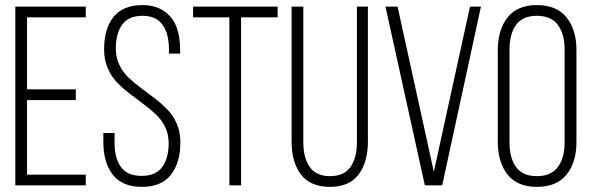

<svg xmlns="http://www.w3.org/2000/svg" viewBox="-20 -726 2313 752"><path d="M40 0V-700.2H315.9V-658.2H85.9V-376H276.9V-334H85.9V-42H315.9V0Z M384.8 -168.9V-205.1H428.7V-166Q428.7 -106 454.1 -71.5Q479.5 -37.1 534.7 -37.1Q589.8 -37.1 615.2 -71.5Q640.6 -106 640.6 -166Q640.6 -200.2 626.7 -228.8Q612.8 -257.3 590.3 -278.3Q567.9 -299.3 541 -319.1Q514.2 -338.9 487.3 -359.6Q460.4 -380.4 438 -403.6Q415.5 -426.8 401.6 -459.7Q387.7 -492.7 387.7 -532.2Q387.7 -613.8 424.6 -659.7Q461.4 -705.6 536.6 -706.1Q587.9 -706.1 622.1 -682.9Q656.2 -659.7 670.9 -621.3Q685.5 -583 685.5 -530.8V-516.1H641.6V-534.2Q641.6 -593.8 616.7 -628.9Q591.8 -664.1 537.6 -664.1Q483.4 -664.1 458.5 -629.4Q433.6 -594.7 433.6 -535.2Q433.6 -501 447.5 -471.9Q461.4 -442.9 483.9 -421.6Q506.3 -400.4 533.2 -380.6Q560.1 -360.8 586.9 -340.1Q613.8 -319.3 636.2 -296.4Q658.7 -273.4 672.6 -240.7Q686.5 -208 686.5 -168.9Q686.5 -88.9 649.4 -41.5Q612.3 5.9 535.6 5.9Q459 5.9 421.9 -41.5Q384.8 -88.9 384.8 -168.9Z M736.3 -658.2V-700.2H1067.4V-658.2H924.3V0H878.4V-658.2Z M1122.1 -170.9V-700.2H1168V-168.9Q1168 -107.9 1193.1 -72Q1218.3 -36.1 1272.9 -36.1Q1327.6 -36.1 1352.8 -72Q1377.9 -107.9 1377.9 -168.9V-700.2H1420.9V-170.9Q1420.9 -90.8 1384.5 -42.5Q1348.1 5.9 1272 5.9Q1195.8 5.9 1158.9 -42.5Q1122.1 -90.8 1122.1 -170.9Z M1489.7 -700.2H1537.1L1679.2 -53.2L1820.8 -700.2H1863.8L1711.9 0H1644Z M1929.7 -170.9V-528.8Q1929.7 -609.4 1968 -657.7Q2006.3 -706.1 2082.5 -706.1Q2160.2 -706.1 2199 -657.7Q2237.8 -609.4 2237.8 -528.8V-170.9Q2237.8 -90.3 2199 -42.2Q2160.2 5.9 2082.5 5.9Q2006.3 5.9 1968 -42.2Q1929.7 -90.3 1929.7 -170.9ZM1975.6 -168Q1975.6 -106.9 2001.5 -71.5Q2027.3 -36.1 2082.5 -36.1Q2138.7 -36.1 2165 -71.8Q2191.4 -107.4 2191.4 -168V-532.2Q2191.4 -592.8 2165 -628.4Q2138.7 -664.1 2082.5 -664.1Q2027.3 -664.1 2001.5 -628.7Q1975.6 -593.3 1975.6 -532.2Z"/></svg>

Font: Bebas Neue Book
Style: Regular
Weight: 400
Designer: Ryoichi Tsunekawa
Foundry: Ryoichi Tsunekawa
Version: Version 001.003